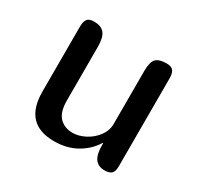

<svg xmlns="http://www.w3.org/2000/svg" viewBox="-114 -641 808 779"><g transform="rotate(30 290.0 -251.0)"><path d="M269 -67Q297 -67 327 -82.5Q357 -98 376.5 -124.5Q396 -151 396 -182V-430Q396 -473 410.5 -487.5Q425 -502 460 -502Q483 -502 491.5 -490.5Q500 -479 500 -455V-43Q500 -19 490 -9.5Q480 0 457 0Q428 0 413 -20Q398 -40 398 -86V-93H396Q370 -51 325 -25.5Q280 0 221 0Q80 0 80 -151V-455Q80 -479 88.5 -490.5Q97 -502 120 -502Q154 -502 169 -483Q184 -464 184 -420V-170Q184 -115 207.5 -91Q231 -67 269 -67Z"/></g></svg>

Font: Marmelad for Arash.Academy
Style: Regular
Weight: 400
Designer: Manvel Shmavonyan
Foundry: Cyreal
Version: Version 1.110;Glyphs 3.2 (3202)